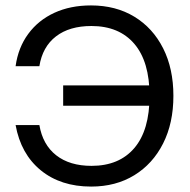

<svg xmlns="http://www.w3.org/2000/svg" viewBox="-20 -680 701 708"><path d="M569.8 -365.1H212.9V-290.1H569.8ZM619.4 -326.6Q619.4 -427 581.5 -502Q543.6 -577 475.3 -618.5Q407 -660 315.5 -660Q239.6 -660 180.5 -632.8Q121.4 -605.6 84.3 -555.2Q47.1 -504.8 37.5 -435.9H125.2Q136.6 -507.4 186.4 -545.8Q236.1 -584.1 317.2 -584.1Q419.1 -584.1 475.3 -518.4Q531.5 -452.6 531.5 -326.8Q531.5 -199.9 475.4 -134.1Q419.4 -68.4 317.6 -68.4Q236.9 -68.4 187.2 -107.4Q137.5 -146.4 125.2 -218.9H37.5Q56.8 -112.2 130.3 -52.1Q203.9 8 316.2 8Q407.1 8 475.3 -33.9Q543.5 -75.8 581.4 -150.9Q619.4 -226 619.4 -326.6Z"/></svg>

Font: Overused Grotesk Light
Style: Regular
Weight: 300
Designer: RandomMaerks
Version: Version 0.005